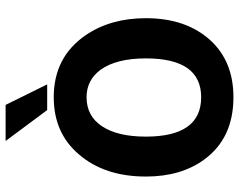

<svg xmlns="http://www.w3.org/2000/svg" viewBox="-106 -756 873 702"><g transform="rotate(-90 331.0 -404.5)"><path d="M327 -645Q474 -645 554 -528Q616 -437 616 -308Q616 -160 534 -71Q457 12 327 12Q177 12 99 -95Q37 -180 37 -308Q37 -459 118 -553Q196 -645 327 -645ZM327 -106Q469 -106 469 -308Q469 -415 428 -473Q390 -525 327 -525Q258 -525 220.5 -468Q183 -411 183 -308Q183 -106 327 -106ZM167 -821H299L374 -669H280Z"/></g></svg>

Font: Tajawal ExtraBold
Style: Regular
Weight: 800
Designer: Boutros Fonts
Foundry: Created by Boutros International 2017
Version: Version 1.700